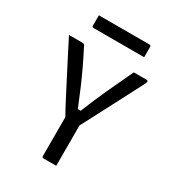

<svg xmlns="http://www.w3.org/2000/svg" viewBox="-209 -1005 1018 1123"><g transform="rotate(30 300.0 -443.5)"><path d="M348 0H263Q252 0 252 -11V-273Q232 -308 205.5 -359Q179 -410 148.5 -469Q118 -528 87.5 -587.5Q57 -647 30 -700H119Q129 -700 133 -696.5Q137 -693 141 -683Q170 -627 193.5 -577.5Q217 -528 240.5 -473.5Q264 -419 292 -350H311Q332 -402 349.5 -443Q367 -484 384.5 -522Q402 -560 422 -602.5Q442 -645 468 -700H556Q561 -700 563 -695Q565 -690 560 -679Q507 -577 452.5 -472Q398 -367 348 -272ZM124 -887H465Q476 -887 476 -876V-807H135Q124 -807 124 -818Z"/></g></svg>

Font: Recursive Mn Lnr St
Style: Regular
Weight: 400
Monospace: yes
Version: Version 1.079;hotconv 1.0.112;makeotfexe 2.5.65598; ttfautoh